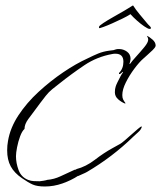

<svg xmlns="http://www.w3.org/2000/svg" viewBox="-20 -663 585 697"><path d="M143 14Q115 14 99 7Q83 0 60 -16Q32 -35 19 -59Q6 -83 6 -117Q6 -135 9 -151Q17 -199 47 -244.5Q77 -290 120 -329.5Q163 -369 209.5 -400.5Q256 -432 298 -451Q318 -461 336 -468.5Q354 -476 376 -479Q380 -480 384 -480Q388 -480 392 -481Q397 -483 401.5 -484Q406 -485 412 -485Q428 -485 441 -475.5Q454 -466 454 -449Q454 -448 452.5 -440Q451 -432 449 -432L452 -431Q459 -441 474.5 -458Q490 -475 504 -492Q518 -509 518 -519Q518 -523 516.5 -526.5Q515 -530 513 -533Q523 -529 534 -519Q545 -509 545 -498Q545 -495 544 -494Q543 -490 534 -481Q525 -472 514.5 -463Q504 -454 500 -450Q486 -438 468 -414Q450 -390 437 -364Q424 -338 424 -318Q424 -308 427 -302Q430 -296 436 -288H434V-287Q421 -292 409 -302.5Q397 -313 397 -328Q397 -340 400 -349Q401 -353 406.5 -364.5Q412 -376 418 -387Q424 -398 426 -399V-402H425Q422 -399 419 -396.5Q416 -394 412 -394V-398Q428 -414 428 -439Q428 -468 399 -468Q392 -468 388 -467Q332 -457 286 -426Q240 -395 196 -360Q183 -350 170 -339.5Q157 -329 146 -315Q136 -302 126 -289Q116 -276 106 -262Q96 -249 82.5 -230.5Q69 -212 69 -195Q60 -187 53 -168Q46 -149 42 -128.5Q38 -108 38 -96Q38 -71 47.5 -45.5Q57 -20 82 -10Q92 -6 103 -5.5Q114 -5 124 -5Q127 -5 138.5 -7Q150 -9 151 -10Q176 -12 199.5 -23Q223 -34 245 -44Q247 -45 250.5 -46.5Q254 -48 256 -47L257 -49Q292 -58 324.5 -83Q357 -108 388 -125L415 -140Q421 -143 432.5 -153Q444 -163 457 -174.5Q470 -186 480.5 -195Q491 -204 494 -204V-203H495Q492 -192 482 -183.5Q472 -175 464 -167Q388 -93 296 -39Q289 -35 281.5 -32Q274 -29 266 -25Q266 -25 265.5 -24.5Q265 -24 264 -24Q264 -24 263.5 -24Q263 -24 264 -25Q238 -8 206.5 3Q175 14 143 14ZM522 -558Q516 -559 503.5 -567.5Q491 -576 477.5 -588Q464 -600 455 -610Q454 -613 451 -610Q442 -604 424.5 -595.5Q407 -587 388 -578.5Q369 -570 355 -565Q341 -560 340 -561Q339 -563 339.5 -564.5Q340 -566 340 -567Q341 -570 356 -580Q371 -590 392.5 -602Q414 -614 433.5 -625.5Q453 -637 462 -643Q464 -643 464 -642Q472 -629 486.5 -611.5Q501 -594 517 -575Q521 -571 524.5 -567.5Q528 -564 528 -561Q528 -558 522 -558Z"/></svg>

Font: Qwitcher Grypen
Style: Regular
Weight: 400
Designer: Robert E. Leuschke
Foundry: Robert E. Leuschke
Version: Version 1.100; ttfautohint (v1.8.3)